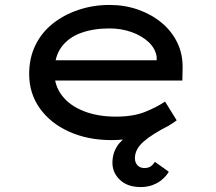

<svg xmlns="http://www.w3.org/2000/svg" viewBox="-20 -557 874 777"><path d="M550 200Q496 200 465.5 171Q435 142 435 102Q435 55 463.5 22Q492 -11 538.5 -36.5Q585 -62 642 -84L664 -49Q595 -14 560.5 16.5Q526 47 526 83Q526 101 536.5 112Q547 123 564 123Q580 123 589.5 116.5Q599 110 607 98L663 138Q654 154 637.5 168.5Q621 183 598.5 191.5Q576 200 550 200ZM432 10Q335 10 259 -24.5Q183 -59 140.5 -119.5Q98 -180 98 -257Q98 -322 123 -373.5Q148 -425 193 -461Q238 -497 297.5 -517Q357 -537 423 -537Q485 -537 539 -518Q593 -499 634 -465Q675 -431 697.5 -384.5Q720 -338 719 -282L718 -231H188L165 -313H629L614 -303V-327Q609 -361 581 -387Q553 -413 511.5 -427.5Q470 -442 423 -442Q359 -442 308.5 -424Q258 -406 229 -367Q200 -328 200 -264Q200 -210 231.5 -169.5Q263 -129 319.5 -107Q376 -85 449 -85Q519 -85 566.5 -104Q614 -123 648 -146L695 -70Q667 -48 624.5 -30Q582 -12 532.5 -1Q483 10 432 10Z"/></svg>

Font: Lexend Peta
Style: Regular
Weight: 400
Designer: Bonnie Shaver-Troup, Thomas Jockin
Foundry: Lexend
Version: Version 1.007